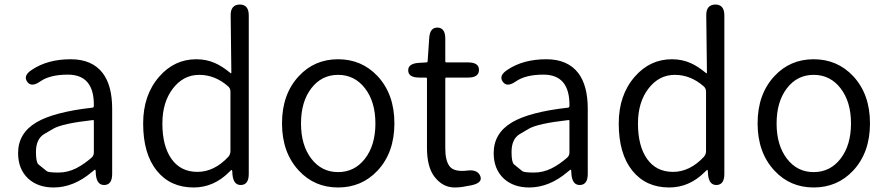

<svg xmlns="http://www.w3.org/2000/svg" viewBox="-20 -816 3919 849"><path d="M217 13Q148 13 105 -26Q60 -68 60 -139Q60 -227 141 -275Q219 -321 389 -340Q395 -341 395 -348Q397 -486 280 -486Q201 -486 158 -456Q118 -428 100 -455Q81 -482 122 -508Q191 -554 293 -554Q387 -554 434 -493Q476 -438 476 -335V-47Q476 0 443 2Q409 4 404 -43L403 -60Q402 -66 400.5 -66Q399 -66 387 -56Q306 13 217 13ZM239 -53Q279 -53 317 -72Q352 -90 385 -119Q395 -128 395 -142V-281Q395 -286 390 -285Q256 -270 216 -247Q195 -235 175 -223Q139 -201 139 -144Q139 -98 150 -89Q168 -74 187 -59Q195 -53 239 -53Z M836 13Q733 13 673 -61.5Q613 -136 613 -270Q613 -396 684 -477Q751 -554 848 -554Q893 -554 931 -537Q963 -523 999 -493Q1003 -490 1003 -495L1000 -747Q999 -795 1040 -796Q1080 -796 1080 -748V-47Q1080 0 1047 2Q1013 4 1008 -43L1007 -59Q1006 -65 1004.5 -65Q1003 -65 993 -55Q925 13 836 13ZM989 -122Q999 -133 999 -148V-411Q999 -425 989 -434Q931 -485 861 -485Q791 -485 744.5 -424.5Q698 -364 698 -270Q698 -170 738.5 -113Q779 -56 853 -56Q927 -56 989 -122Z M1302 -61Q1227 -141 1227 -270.5Q1227 -400 1302 -480Q1371 -554 1475 -554Q1579 -554 1649 -480Q1724 -400 1724 -270.5Q1724 -141 1649 -61Q1579 13 1475 13Q1371 13 1302 -61ZM1356.5 -114.5Q1402 -55 1475 -55Q1548 -55 1594 -114.5Q1640 -174 1640 -270Q1640 -366 1594 -425.5Q1548 -485 1475 -485Q1402 -485 1356.5 -425.5Q1311 -366 1311 -270Q1311 -174 1356.5 -114.5Z M2044 7Q2017 13 1990 13Q1937 13 1900 -36Q1868 -79 1868 -163V-468Q1868 -473 1863 -473H1834Q1786 -473 1785 -504Q1784 -535 1832 -538L1865 -540Q1871 -540 1871 -546L1878 -648Q1881 -695 1915 -694Q1949 -693 1949 -645V-545Q1949 -540 1954 -540H2050Q2098 -540 2098 -507Q2098 -473 2050 -473H1954Q1949 -473 1949 -468V-160Q1949 -107 1967 -82Q1987 -54 2048 -62Q2092 -67 2104 -37Q2115 -8 2066 3Z M2320 13Q2251 13 2208 -26Q2163 -68 2163 -139Q2163 -227 2244 -275Q2322 -321 2492 -340Q2498 -341 2498 -348Q2500 -486 2383 -486Q2304 -486 2261 -456Q2221 -428 2203 -455Q2184 -482 2225 -508Q2294 -554 2396 -554Q2490 -554 2537 -493Q2579 -438 2579 -335V-47Q2579 0 2546 2Q2512 4 2507 -43L2506 -60Q2505 -66 2503.5 -66Q2502 -66 2490 -56Q2409 13 2320 13ZM2342 -53Q2382 -53 2420 -72Q2455 -90 2488 -119Q2498 -128 2498 -142V-281Q2498 -286 2493 -285Q2359 -270 2319 -247Q2298 -235 2278 -223Q2242 -201 2242 -144Q2242 -98 2253 -89Q2271 -74 2290 -59Q2298 -53 2342 -53Z M2939 13Q2836 13 2776 -61.5Q2716 -136 2716 -270Q2716 -396 2787 -477Q2854 -554 2951 -554Q2996 -554 3034 -537Q3066 -523 3102 -493Q3106 -490 3106 -495L3103 -747Q3102 -795 3143 -796Q3183 -796 3183 -748V-47Q3183 0 3150 2Q3116 4 3111 -43L3110 -59Q3109 -65 3107.5 -65Q3106 -65 3096 -55Q3028 13 2939 13ZM3092 -122Q3102 -133 3102 -148V-411Q3102 -425 3092 -434Q3034 -485 2964 -485Q2894 -485 2847.5 -424.5Q2801 -364 2801 -270Q2801 -170 2841.5 -113Q2882 -56 2956 -56Q3030 -56 3092 -122Z M3405 -61Q3330 -141 3330 -270.5Q3330 -400 3405 -480Q3474 -554 3578 -554Q3682 -554 3752 -480Q3827 -400 3827 -270.5Q3827 -141 3752 -61Q3682 13 3578 13Q3474 13 3405 -61ZM3459.5 -114.5Q3505 -55 3578 -55Q3651 -55 3697 -114.5Q3743 -174 3743 -270Q3743 -366 3697 -425.5Q3651 -485 3578 -485Q3505 -485 3459.5 -425.5Q3414 -366 3414 -270Q3414 -174 3459.5 -114.5Z"/></svg>

Font: Resource Han Rounded JP Normal
Style: Regular
Weight: 350
Designer: Cyano Hao (round all glyphs); Ryoko NISHIZUKA 西塚涼子 (kana, bopomofo & ideographs); Paul D. Hunt (Latin, Greek & Cyrillic)
Foundry: Cyano Hao
Version: 0.990